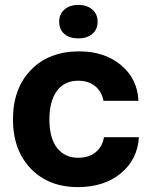

<svg xmlns="http://www.w3.org/2000/svg" viewBox="-20 -756 617 785"><path d="M299 9Q178 9 105.5 -67Q33 -143 33 -268Q33 -394 106.5 -470Q180 -546 304 -546Q407 -546 474.5 -490Q542 -434 546 -344H403Q395 -384 367.5 -405Q340 -426 300 -426Q243 -426 212.5 -384Q182 -342 182 -268Q182 -191 213.5 -151Q245 -111 299 -111Q344 -111 371.5 -134Q399 -157 405 -195H548Q542 -103 473.5 -47Q405 9 299 9ZM300 -736Q335 -736 357 -717.5Q379 -699 379 -667Q379 -635 357 -617Q335 -599 300 -599Q265 -599 243.5 -617Q222 -635 222 -667Q222 -699 244 -717.5Q266 -736 300 -736Z"/></svg>

Font: Mona Sans
Style: Bold
Weight: 700
Designer: Deni Anggara
Foundry: GitHub
Version: Version 2.000;Glyphs 3.2.3 (3260)